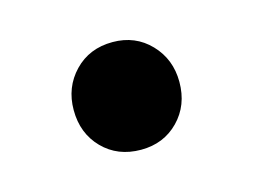

<svg xmlns="http://www.w3.org/2000/svg" viewBox="-41 -216 377 286"><g transform="rotate(-15 147.5 -73.0)"><path d="M148 10Q112 10 89 -13.5Q66 -37 66 -73Q66 -108 89 -132Q112 -156 148 -156Q183 -156 206 -132Q229 -108 229 -73Q229 -37 206 -13.5Q183 10 148 10Z"/></g></svg>

Font: Outfit Semi Bold
Style: Regular
Weight: 600
Designer: Rodrigo Fuenzalida
Foundry: fragTYPE
Version: Version 1.000